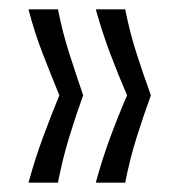

<svg xmlns="http://www.w3.org/2000/svg" viewBox="-20 -470 377 411"><path d="M248 -79H185Q199 -130 216 -176Q233 -222 252 -266Q233 -310 216 -355Q199 -400 185 -450H248Q258 -400 272.5 -355Q287 -310 303 -266Q287 -222 272.5 -176Q258 -130 248 -79ZM104 -79H41Q55 -130 72 -176Q89 -222 107 -266Q89 -310 71.5 -355Q54 -400 41 -450H104Q114 -400 128.5 -355Q143 -310 158 -266Q142 -222 128 -176Q114 -130 104 -79Z"/></svg>

Font: Bricolage Grotesque SemiCondensed ExtraLight
Style: Regular
Weight: 250
Width: 4
Designer: Mathieu Triay
Foundry: Atelier Triay
Version: Version 1.000;gftools[0.9.30]